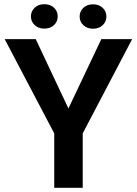

<svg xmlns="http://www.w3.org/2000/svg" viewBox="-20 -898 655 918"><path d="M150.9 -710.9 307.1 -379.4 464.4 -710.9H611.8L375.5 -260.3V0H239.3V-260.3L2.4 -710.9ZM127.9 -819.3Q127.9 -844.2 145.8 -861.1Q163.6 -877.9 191.9 -877.9Q220.7 -877.9 238.3 -861.1Q255.9 -844.2 255.9 -819.3Q255.9 -794.9 238.3 -778.1Q220.7 -761.2 191.9 -761.2Q163.6 -761.2 145.8 -778.1Q127.9 -794.9 127.9 -819.3ZM360.8 -818.8Q360.8 -843.8 378.7 -860.6Q396.5 -877.4 424.8 -877.4Q453.1 -877.4 470.9 -860.6Q488.8 -843.8 488.8 -818.8Q488.8 -794.4 470.9 -777.6Q453.1 -760.7 424.8 -760.7Q396.5 -760.7 378.7 -777.6Q360.8 -794.4 360.8 -818.8Z"/></svg>

Font: Vazirmatn UI FD SemiBold
Style: Regular
Weight: 600
Designer: Saber Rastikerdar
Foundry: Saber Rastikerdar
Version: Version 33.003